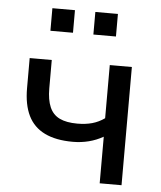

<svg xmlns="http://www.w3.org/2000/svg" viewBox="-51 -744 659 788"><g transform="rotate(5 278.5 -349.5)"><path d="M389 0V-192Q361 -176 329.5 -168Q298 -160 264 -160Q194 -160 148 -182.5Q102 -205 80 -250Q58 -295 58 -363V-487H149V-370Q149 -323 162 -293Q175 -263 203 -249.5Q231 -236 276 -236Q310 -236 337 -243.5Q364 -251 388 -268V-487H479V0ZM310 -606V-699H403V-606ZM133 -606V-699H226V-606Z"/></g></svg>

Font: Nunito Sans 12pt Medium
Style: Regular
Weight: 500
Designer: Vernon Adams
Foundry: Vernon Adams
Version: Version 3.101;gftools[0.9.27]